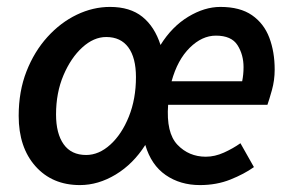

<svg xmlns="http://www.w3.org/2000/svg" viewBox="-20 -523 845 555"><path d="M211 12Q131 12 82.5 -42.5Q34 -97 34 -188Q34 -259 56.5 -316.5Q79 -374 117 -416Q155 -458 202 -480.5Q249 -503 298 -503Q356 -503 391.5 -474.5Q427 -446 444 -393Q477 -446 524 -474.5Q571 -503 617 -503Q674 -503 708.5 -479Q743 -455 758.5 -414Q774 -373 774 -322Q774 -291 766 -262.5Q758 -234 753 -220H466Q460 -139 493 -104.5Q526 -70 575 -70Q601 -70 627.5 -82Q654 -94 675 -109L714 -40Q686 -20 646 -4Q606 12 558 12Q501 12 459 -17Q417 -46 400 -104Q365 -49 314.5 -18.5Q264 12 211 12ZM229 -75Q266 -75 299 -105Q332 -135 352.5 -186Q373 -237 373 -300Q373 -356 351 -386Q329 -416 287 -416Q251 -416 218 -386Q185 -356 163.5 -305.5Q142 -255 142 -192Q142 -137 164 -106Q186 -75 229 -75ZM476 -288H680Q682 -298 683 -308Q684 -318 684 -329Q684 -365 666.5 -392.5Q649 -420 604 -420Q564 -420 528.5 -385Q493 -350 476 -288Z"/></svg>

Font: Source Sans Pro SemiBold
Style: Italic
Weight: 600
Italic angle: -11°
Designer: Paul D. Hunt
Foundry: Adobe Systems Incorporated
Version: Version 1.095;hotconv 1.0.109;makeotfexe 2.5.65596